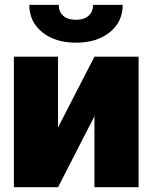

<svg xmlns="http://www.w3.org/2000/svg" viewBox="-20 -783 638 803"><path d="M222.7 -250 375 -545.9H559.6V0H375V-296.9L222.7 0H38.1V-545.9H222.7ZM297.9 -604.5Q210.9 -604.5 156.7 -648.2Q102.5 -691.9 102.5 -762.7H225.6Q225.6 -733.4 244.6 -716.8Q263.7 -700.2 297.9 -700.2Q331.1 -700.2 350.1 -716.8Q369.1 -733.4 369.1 -762.7H493.2Q493.2 -691.9 439.2 -648.2Q385.3 -604.5 297.9 -604.5Z"/></svg>

Font: Inter Tight Black
Style: Regular
Weight: 900
Designer: Rasmus Andersson
Foundry: rsms
Version: Version 3.004; ttfautohint (v1.8.4.7-5d5b)